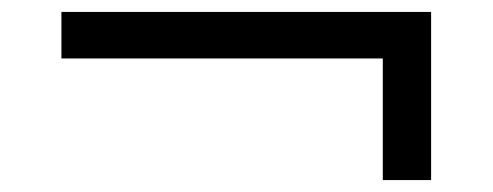

<svg xmlns="http://www.w3.org/2000/svg" viewBox="-20 -419 826 322"><path d="M622 -117V-340L641 -321H83V-399H703V-117Z"/></svg>

Font: Lexend Exa Light
Style: Regular
Weight: 300
Designer: Bonnie Shaver-Troup, Thomas Jockin
Foundry: Lexend
Version: Version 1.007